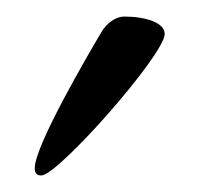

<svg xmlns="http://www.w3.org/2000/svg" viewBox="-20 -669 240 232"><path d="M30 -457C50 -457 179 -603 179 -628C179 -642 155 -649 130 -649C120 -649 109 -641 103 -631C87 -604 22 -493 22 -466C22 -459 25 -457 30 -457Z"/></svg>

Font: EB Garamond
Style: Regular
Weight: 400
Designer: Georg Duffner and Octavio Pardo
Foundry: Georg Duffner
Version: Version 1.000;PS 001.000;hotconv 1.0.88;makeotf.lib2.5.64775